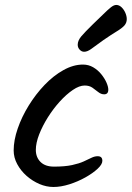

<svg xmlns="http://www.w3.org/2000/svg" viewBox="-20 -772 533 777"><path d="M356.7 -674.6Q381.1 -697.6 398.4 -714.8Q415.7 -732 428.2 -742Q440.7 -752 450.5 -752Q461.9 -752 471.6 -742.9Q481.2 -733.8 487.1 -720.5Q493 -707.1 493 -694.7Q493 -679.8 483.6 -669Q474.2 -658.3 453.3 -645.6Q432.4 -633 398.7 -609.9Q365.2 -585.8 349.4 -574.1Q333.6 -562.5 320.5 -562.5Q310.3 -562.5 302.4 -571Q294.5 -579.4 294.5 -590.9Q294.5 -607.7 308.9 -624.9Q323.4 -642.1 356.7 -674.6ZM315.8 -510.7Q338.4 -510.7 357.2 -499.7Q376.1 -488.6 389.8 -471.7Q403.5 -454.8 410.9 -437.8Q418.3 -420.9 418.3 -409.1Q418.3 -390.3 401.5 -390.3Q389.1 -390.3 377.8 -399.3Q366.5 -408.4 353.9 -417.2Q341.3 -425.9 322.6 -425.9Q301.1 -425.9 274.8 -408Q248.4 -390.1 222.1 -361.2Q195.9 -332.3 173.9 -297.5Q152 -262.6 138.5 -228.1Q125 -193.5 125 -165.3Q125 -135.5 144 -116.6Q163 -97.7 198.5 -97.7Q243 -97.7 271.7 -104Q300.4 -110.3 318.8 -118.7Q337.3 -127.2 350.1 -133.5Q362.9 -139.8 375.3 -139.8Q384.7 -139.8 389.4 -135.3Q394.2 -130.7 394.2 -121Q394.2 -106.8 374.8 -88.8Q355.4 -70.8 325.2 -53.9Q294.9 -37 260.6 -26.1Q226.2 -15.3 196.3 -15.3Q167.8 -15.3 139.6 -27.3Q111.4 -39.4 87.8 -60.1Q64.2 -80.9 49.8 -107.6Q35.3 -134.2 35.3 -163.1Q35.3 -204.5 51.7 -251.9Q68 -299.2 96.2 -344.9Q124.4 -390.6 160.3 -428.2Q196.2 -465.7 236.5 -488.2Q276.7 -510.7 315.8 -510.7Z"/></svg>

Font: Kalam Variable Light
Style: Regular
Weight: 300
Designer: Lipi Raval, Jonny Pinhorn
Foundry: Indian Type Foundry
Version: Version 3.000